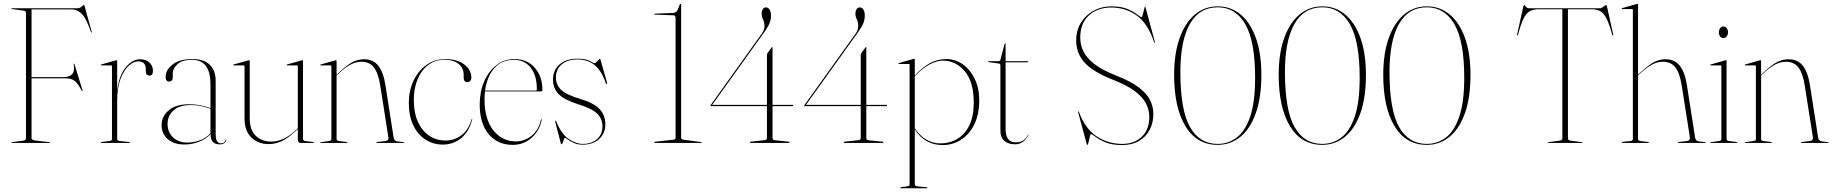

<svg xmlns="http://www.w3.org/2000/svg" viewBox="-20 -743 9526 998"><path d="M381 -700Q394.5 -700 404.2 -708.5Q414 -717 416 -717Q417 -717 417.8 -716.2Q418.5 -715.5 420 -710L457 -577Q458 -574 456 -574Q454 -574 453 -576Q429.5 -645 406.5 -669.5Q383.5 -694 351 -694H144V-342H309Q340 -342 354.5 -356.8Q369 -371.5 363 -409Q363 -412 364 -412Q366.5 -413 368 -407L409 -273Q410.5 -269 408 -269Q407 -269 405 -271Q385.5 -308.5 368.8 -322.2Q352 -336 319 -336H144V-24Q144 -15 168 -12L237 -4Q240 -4 240 -2Q240 0 237 0H42Q39 0 39 -2Q39 -4 42 -4L101 -12Q115 -13.5 115 -24V-676Q115 -686.5 101 -688L42 -696Q39 -696 39 -698Q39 -700 42 -700Z M589 -426V-271Q599 -352.5 634 -393.8Q669 -435 708 -435Q739.5 -435 757.2 -417.5Q775 -400 775 -375Q775 -350 757 -350Q749.5 -350 743.8 -355Q738 -360 738 -372V-383Q738 -424 699 -424Q673.5 -424 648.2 -400.5Q623 -377 606 -331.2Q589 -285.5 589 -219V-21Q589 -11.5 601 -10L651 -5Q655 -4.5 655 -2Q655 0 652 0H507.5Q504 0 504 -2.5Q504 -5 509.5 -5.5L550 -10Q562 -11.5 562 -20V-399Q562 -403 558 -403H506Q504 -403 504 -405Q504 -406.5 507 -408L581 -429Q584 -430 586 -430Q589 -430 589 -426Z M820 -93Q820 -138 857 -169.5Q894 -201 961 -201Q998 -201 1024.8 -195Q1051.5 -189 1074 -181V-305Q1074 -432 978 -432Q925 -432 901.5 -408.5Q878 -385 878 -363V-341Q878 -329 872.2 -324Q866.5 -319 859 -319Q841 -319 841 -344Q841 -379.5 877.2 -407.8Q913.5 -436 980 -436Q1041.5 -436 1071.2 -405.5Q1101 -375 1101 -323V-45Q1101 -19 1108.5 -8.5Q1116 2 1127.5 2Q1150.5 2 1153 -17Q1153 -19 1155 -19Q1156.5 -19 1156.5 -17Q1156.5 -8 1147.5 -0.2Q1138.5 7.5 1122 7.5Q1074.5 7.5 1074.5 -46Q1050 -20 1014.2 -6Q978.5 8 938 8Q883.5 8 851.8 -20Q820 -48 820 -93ZM851 -99Q851 -56.5 879.2 -29.2Q907.5 -2 954 -2Q987.5 -2 1019.2 -13.8Q1051 -25.5 1074 -50.5V-177.5Q1052 -185.5 1027 -191.2Q1002 -197 973 -197Q912.5 -197 881.8 -169Q851 -141 851 -99Z M1251 -129V-399Q1251 -403 1246 -403H1194Q1192 -403 1192 -405Q1192 -406.5 1195 -408L1270 -429Q1273 -430 1275 -430Q1278 -430 1278 -426V-131Q1278 -66.5 1309.8 -36.8Q1341.5 -7 1390 -7Q1420 -7 1451.2 -20.5Q1482.5 -34 1517 -66L1528 -76.5V-399Q1528 -403 1524 -403H1472Q1470 -403 1470 -405Q1470 -406.5 1473 -408L1547 -429Q1550 -430 1552 -430Q1555 -430 1555 -426V-21Q1555 -11.5 1567 -10L1607 -5Q1611 -5 1611 -2Q1611 0 1608 0H1543Q1528 0 1528 -20V-72.5L1519 -64Q1473.5 -21.5 1441.2 -7.8Q1409 6 1376 6Q1323 6 1287 -27.8Q1251 -61.5 1251 -129Z M1729.5 -426V-354.5L1740.5 -365Q1785 -406.5 1813.5 -420.8Q1842 -435 1872.5 -435Q1920 -435 1946.5 -401.2Q1973 -367.5 1983.5 -300L2026 -28Q2028.5 -10 2046 -8L2078 -4Q2081 -4 2081 -2Q2081 0 2078 0H1940Q1936 0 1936 -2Q1936 -4 1941 -5L1983 -10Q1993 -11 1996.5 -16.5Q2000 -22 1999 -28L1956.5 -298Q1946.5 -362.5 1923.8 -392.2Q1901 -422 1858.5 -422Q1831 -422 1803.5 -408Q1776 -394 1742.5 -363L1729.5 -351V-21Q1729.5 -11.5 1741.5 -10L1781.5 -5Q1785.5 -5 1785.5 -2Q1785.5 0 1782.5 0H1646.5Q1644.5 0 1644.5 -2Q1644.5 -3.5 1647.5 -4L1690.5 -10Q1702.5 -11.5 1702.5 -20V-399Q1702.5 -403 1698.5 -403H1646.5Q1644.5 -403 1644.5 -405Q1644.5 -406.5 1647.5 -408L1721.5 -429Q1724.5 -430 1726.5 -430Q1729.5 -430 1729.5 -426Z M2430 -339.5Q2430 -329.5 2424.2 -322.8Q2418.5 -316 2410.5 -316Q2390 -316 2390 -340V-356Q2390 -389.5 2363.5 -411Q2337 -432.5 2290 -432.5Q2242 -432.5 2206.2 -405.5Q2170.5 -378.5 2150.8 -331.5Q2131 -284.5 2131 -224Q2131 -155.5 2153 -108.2Q2175 -61 2212.2 -36.8Q2249.5 -12.5 2295 -12.5Q2342.5 -12.5 2378.5 -40Q2414.5 -67.5 2431.5 -123Q2432 -125 2433.5 -125Q2436 -125 2434.5 -122.5Q2417.5 -57.5 2376.8 -24.5Q2336 8.5 2281.5 8.5Q2232.5 8.5 2192.5 -16.8Q2152.5 -42 2128.8 -90.5Q2105 -139 2105 -209Q2105 -270.5 2128.8 -322Q2152.5 -373.5 2195.5 -404.8Q2238.5 -436 2295.5 -436Q2356.5 -436 2393.2 -407.8Q2430 -379.5 2430 -339.5Z M2799.5 -274Q2799.5 -268 2792.5 -268H2501Q2498.5 -248 2498.5 -226Q2498.5 -123.5 2544.2 -65.8Q2590 -8 2661 -8Q2707 -8 2743.8 -38Q2780.5 -68 2791.5 -120.5Q2792.5 -123.5 2793.5 -123.5Q2796 -123.5 2795.5 -119.5Q2784.5 -63.5 2743.2 -26.8Q2702 10 2645 10Q2566.5 10 2520 -45.8Q2473.5 -101.5 2473.5 -200Q2473.5 -265 2496.2 -318.5Q2519 -372 2559.8 -404Q2600.5 -436 2654.5 -436Q2720 -436 2759.8 -390.8Q2799.5 -345.5 2799.5 -274ZM2651.5 -432Q2586.5 -432 2548.5 -387.5Q2510.5 -343 2501.5 -272H2763.5Q2770.5 -272 2770.5 -279Q2770.5 -350.5 2738.5 -391.2Q2706.5 -432 2651.5 -432Z M3009.5 5Q3055.5 5 3083.5 -20.2Q3111.5 -45.5 3111.5 -86Q3111.5 -126 3083.8 -152.8Q3056 -179.5 2985.5 -201Q2913.5 -223.5 2884 -253.5Q2854.5 -283.5 2854.5 -329Q2854.5 -380 2889.5 -409Q2924.5 -438 2981.5 -438Q3025 -438 3046 -426Q3067 -414 3070.5 -414Q3073.5 -414 3079.5 -420Q3085.5 -426 3091 -432Q3096.5 -438 3097.5 -438Q3099.5 -438 3100.5 -435L3135.5 -313Q3137 -308.5 3134.5 -307Q3131.5 -305.5 3129.5 -309Q3107 -376 3070.5 -405Q3034 -434 2981.5 -434Q2930.5 -434 2900 -408.5Q2869.5 -383 2869.5 -340Q2869.5 -303.5 2895.5 -277.2Q2921.5 -251 2995.5 -229Q3064 -209 3095.2 -177.5Q3126.5 -146 3126.5 -97Q3126.5 -50 3094.5 -20.5Q3062.5 9 3008.5 9Q2982 9 2962.5 0Q2943 -9 2931 -18Q2919 -27 2915.5 -27Q2914.5 -27 2911.5 -18.5Q2908.5 -10 2905 -1.5Q2901.5 7 2899.5 7Q2896.5 7 2895.5 4L2866.5 -108Q2865 -114 2867.5 -115Q2870.5 -116.5 2870.5 -114Q2897.5 -46 2936 -20.5Q2974.5 5 3009.5 5Z M3384.5 -667Q3381 -667 3381 -669.5Q3381 -672 3384.5 -672L3476.5 -675.5Q3489 -676 3496.2 -682.5Q3503.5 -689 3511.5 -715Q3514 -723 3517 -723Q3520.5 -723 3520.5 -717.5V-28Q3520.5 -19 3531.5 -17L3623.5 -4.5Q3627.5 -3.5 3627.5 -2.5Q3627.5 0 3623.5 0H3384.5Q3380.5 0 3380.5 -3Q3380.5 -5 3384.5 -6L3480.5 -17Q3491.5 -18 3491.5 -27.5V-649.5Q3491.5 -663.5 3480.5 -663.5Z M3966.5 -456Q3966.5 -458.5 3967 -461.2Q3967.5 -464 3969.5 -467L3990.5 -495.5Q3993.5 -499.5 3994 -499.5Q3995.5 -499.5 3995.5 -495.5V-198H4100Q4103.5 -198 4103.5 -195.5Q4103.5 -191.5 4099 -191.5H3995.5V-26.5Q3995.5 -15.5 4007 -14L4081 -6.5Q4084 -6.5 4084 -3Q4084 0 4080.5 0H3882Q3878 0 3878 -3Q3878 -5.5 3882.5 -6.5L3955.5 -14.5Q3966.5 -16 3966.5 -26.5V-191.5H3676Q3673 -191.5 3673 -194Q3673 -196 3675 -198.5L3940 -568.5Q3953.5 -587 3953.5 -607Q3953.5 -627.5 3946.2 -642Q3939 -656.5 3939 -672Q3939 -686 3945 -695.2Q3951 -704.5 3961 -704.5Q3973 -704.5 3980.2 -693.2Q3987.5 -682 3987.5 -663Q3987.5 -641.5 3980.2 -623Q3973 -604.5 3954 -577.5L3682 -198H3966.5Z M4454 -456Q4454 -458.5 4454.5 -461.2Q4455 -464 4457 -467L4478 -495.5Q4481 -499.5 4481.5 -499.5Q4483 -499.5 4483 -495.5V-198H4587.5Q4591 -198 4591 -195.5Q4591 -191.5 4586.5 -191.5H4483V-26.5Q4483 -15.5 4494.5 -14L4568.5 -6.5Q4571.5 -6.5 4571.5 -3Q4571.5 0 4568 0H4369.5Q4365.5 0 4365.5 -3Q4365.5 -5.5 4370 -6.5L4443 -14.5Q4454 -16 4454 -26.5V-191.5H4163.5Q4160.5 -191.5 4160.5 -194Q4160.5 -196 4162.5 -198.5L4427.5 -568.5Q4441 -587 4441 -607Q4441 -627.5 4433.8 -642Q4426.5 -656.5 4426.5 -672Q4426.5 -686 4432.5 -695.2Q4438.5 -704.5 4448.5 -704.5Q4460.5 -704.5 4467.8 -693.2Q4475 -682 4475 -663Q4475 -641.5 4467.8 -623Q4460.5 -604.5 4441.5 -577.5L4169.5 -198H4454Z M4735 -433.5V-350.5Q4774 -393 4813 -414.5Q4852 -436 4899 -436Q4945.5 -436 4984.2 -408.8Q5023 -381.5 5046.5 -333.2Q5070 -285 5070 -222Q5070 -147.5 5043.8 -95.2Q5017.5 -43 4974.2 -16Q4931 11 4880.5 11Q4786.5 11 4735 -70.5V214.5Q4735 224 4747 225.5L4797 230.5Q4801 231 4801 233.5Q4801 235.5 4798 235.5H4662Q4660 235.5 4660 233.5Q4660 230 4667 229.5L4696 225.5Q4708 224 4708 215.5V-406.5Q4708 -410.5 4704 -410.5H4652Q4650 -410.5 4650 -412.5Q4650 -414 4653 -415.5L4727 -436.5Q4730 -437.5 4732 -437.5Q4735 -437.5 4735 -433.5ZM4880 -428Q4851 -428 4813.2 -408.8Q4775.5 -389.5 4735 -347V-76.5Q4759 -39 4793.8 -18.2Q4828.5 2.5 4868 2.5Q4916.5 2.5 4956 -21Q4995.5 -44.5 5018.5 -91.5Q5041.5 -138.5 5041.5 -209Q5041.5 -317.5 4994.8 -372.8Q4948 -428 4880 -428Z M5172 -413 5119 -420Q5116 -421 5116 -423Q5116 -425 5118 -425H5168Q5178.5 -425 5180 -432L5202 -515Q5203.5 -518 5205 -518Q5207 -518 5207 -516V-425H5320Q5324 -425 5324 -422Q5324 -419 5316 -419H5207V-71Q5207 -3 5261 -3Q5304.5 -3 5323 -42Q5324 -43.5 5325 -43Q5326 -42.5 5325 -40Q5301 7 5256 7Q5222 7 5201 -10.5Q5180 -28 5180 -64V-403Q5180 -411.5 5172 -413Z M5813 11Q5759.5 11 5726 -3.2Q5692.5 -17.5 5674.5 -31.8Q5656.5 -46 5650 -46Q5648 -46 5644.8 -32Q5641.5 -18 5638.2 -4Q5635 10 5633 10Q5630.5 10 5629 7L5584 -160Q5584 -161 5583.8 -162.2Q5583.5 -163.5 5584 -164Q5586 -166 5588 -162Q5620.5 -73.5 5680.5 -34.2Q5740.5 5 5813 5Q5877 5 5915.5 -32.8Q5954 -70.5 5954 -135Q5954 -171 5937.2 -204.2Q5920.5 -237.5 5879.5 -268.8Q5838.5 -300 5766 -328Q5659 -370.5 5616.5 -418.8Q5574 -467 5574 -532Q5574 -585.5 5599 -625.5Q5624 -665.5 5665.5 -687.8Q5707 -710 5756 -710Q5808.5 -710 5841 -696Q5873.5 -682 5890.8 -668Q5908 -654 5914 -654Q5916.5 -654 5920.2 -667.8Q5924 -681.5 5927.2 -695.2Q5930.5 -709 5931 -709Q5933 -709 5934 -706L5983 -525Q5983 -524.5 5983.5 -523.2Q5984 -522 5983 -521Q5981 -519 5979 -523Q5947 -620.5 5889 -662.2Q5831 -704 5756 -704Q5686.5 -704 5640.8 -663.5Q5595 -623 5595 -547Q5595 -509.5 5611.8 -475.2Q5628.5 -441 5669.2 -409.8Q5710 -378.5 5782 -350Q5856.5 -321 5898.5 -289.2Q5940.5 -257.5 5957.8 -223Q5975 -188.5 5975 -150Q5975 -105 5956 -68.5Q5937 -32 5900.8 -10.5Q5864.5 11 5813 11Z M6310 -710Q6378 -710 6429 -667.2Q6480 -624.5 6508.2 -544.8Q6536.5 -465 6536.5 -354Q6536.5 -235 6507.2 -153.8Q6478 -72.5 6426.8 -31.2Q6375.5 10 6309.5 10Q6200.5 10 6141.8 -87.2Q6083 -184.5 6083 -354Q6083 -463.5 6111 -543.2Q6139 -623 6190 -666.5Q6241 -710 6310 -710ZM6504 -339Q6504 -528.5 6453.2 -616.8Q6402.5 -705 6310 -705Q6213.5 -705 6164.5 -618Q6115.5 -531 6115.5 -369Q6115.5 -171.5 6165.2 -83.2Q6215 5 6309.5 5Q6365 5 6409 -28.5Q6453 -62 6478.5 -137.5Q6504 -213 6504 -339Z M6853.5 -710Q6921.5 -710 6972.5 -667.2Q7023.5 -624.5 7051.8 -544.8Q7080 -465 7080 -354Q7080 -235 7050.8 -153.8Q7021.5 -72.5 6970.2 -31.2Q6919 10 6853 10Q6744 10 6685.2 -87.2Q6626.5 -184.5 6626.5 -354Q6626.5 -463.5 6654.5 -543.2Q6682.5 -623 6733.5 -666.5Q6784.5 -710 6853.5 -710ZM7047.5 -339Q7047.5 -528.5 6996.8 -616.8Q6946 -705 6853.5 -705Q6757 -705 6708 -618Q6659 -531 6659 -369Q6659 -171.5 6708.8 -83.2Q6758.5 5 6853 5Q6908.5 5 6952.5 -28.5Q6996.5 -62 7022 -137.5Q7047.5 -213 7047.5 -339Z M7397 -710Q7465 -710 7516 -667.2Q7567 -624.5 7595.2 -544.8Q7623.5 -465 7623.5 -354Q7623.5 -235 7594.2 -153.8Q7565 -72.5 7513.8 -31.2Q7462.5 10 7396.5 10Q7287.5 10 7228.8 -87.2Q7170 -184.5 7170 -354Q7170 -463.5 7198 -543.2Q7226 -623 7277 -666.5Q7328 -710 7397 -710ZM7591 -339Q7591 -528.5 7540.2 -616.8Q7489.5 -705 7397 -705Q7300.5 -705 7251.5 -618Q7202.5 -531 7202.5 -369Q7202.5 -171.5 7252.2 -83.2Q7302 5 7396.5 5Q7452 5 7496 -28.5Q7540 -62 7565.5 -137.5Q7591 -213 7591 -339Z M7927 -700H8294Q8304.5 -700 8314.8 -708.5Q8325 -717 8329 -717Q8330.5 -717 8333 -709L8365 -565Q8367 -559 8364 -559Q8362 -559 8360 -563Q8344.5 -620 8329.8 -648.2Q8315 -676.5 8296.5 -685.8Q8278 -695 8252 -695H8130V-24Q8130 -13.5 8144 -12L8203 -4Q8206 -4 8206 -2Q8206 0 8203 0H8028Q8025 0 8025 -2Q8025 -4 8028 -4L8087 -12Q8101 -13.5 8101 -24V-695H7979Q7950.5 -695 7931.8 -684.8Q7913 -674.5 7899 -646Q7885 -617.5 7871 -563Q7869 -559 7867 -559Q7864 -559 7866 -565L7898 -709Q7900.5 -717 7902 -717Q7905 -717 7911.5 -708.5Q7918 -700 7927 -700Z M8494.5 -719V-354.5L8505.5 -365Q8550 -406.5 8578.5 -420.8Q8607 -435 8637.5 -435Q8685 -435 8711.5 -401.2Q8738 -367.5 8748.5 -300L8791 -28Q8793.5 -10 8811 -8L8843 -4Q8846 -4 8846 -2Q8846 0 8843 0H8705Q8701 0 8701 -2Q8701 -4 8706 -5L8748 -10Q8758 -11 8761.5 -16.5Q8765 -22 8764 -28L8721.5 -298Q8711.5 -362.5 8688.8 -392.2Q8666 -422 8623.5 -422Q8596 -422 8568.5 -408Q8541 -394 8507.5 -363L8494.5 -351V-21Q8494.5 -11.5 8506.5 -10L8546.5 -5Q8550.5 -5 8550.5 -2Q8550.5 0 8547.5 0H8411.5Q8409.5 0 8409.5 -2Q8409.5 -4.5 8416.5 -6L8455.5 -10Q8467.5 -11.5 8467.5 -20V-692Q8467.5 -696 8463.5 -696H8411.5Q8409.5 -696 8409.5 -698Q8409.5 -700.5 8412.5 -701L8486.5 -722Q8489.5 -723 8491.5 -723Q8494.5 -723 8494.5 -719Z M8938 -545Q8927.5 -545 8921 -553.8Q8914.5 -562.5 8914.5 -575Q8914.5 -588 8921.5 -596.8Q8928.5 -605.5 8938 -605.5Q8948.5 -605.5 8955.2 -596.5Q8962 -587.5 8962 -575Q8962 -562.5 8955 -553.8Q8948 -545 8938 -545ZM8954.5 -426V-21Q8954.5 -11.5 8966.5 -10L9006.5 -5Q9010.5 -5 9010.5 -2Q9010.5 0 9007.5 0H8871.5Q8869.5 0 8869.5 -2Q8869.5 -3.5 8872.5 -4L8915.5 -10Q8927.5 -11.5 8927.5 -20V-399Q8927.5 -403 8923.5 -403H8871.5Q8869.5 -403 8869.5 -405Q8869.5 -406.5 8872.5 -408L8946.5 -429Q8949.5 -430 8951.5 -430Q8954.5 -430 8954.5 -426Z M9134 -426V-354.5L9145 -365Q9189.5 -406.5 9218 -420.8Q9246.5 -435 9277 -435Q9324.5 -435 9351 -401.2Q9377.5 -367.5 9388 -300L9430.5 -28Q9433 -10 9450.5 -8L9482.5 -4Q9485.5 -4 9485.5 -2Q9485.5 0 9482.5 0H9344.5Q9340.5 0 9340.5 -2Q9340.5 -4 9345.5 -5L9387.5 -10Q9397.5 -11 9401 -16.5Q9404.5 -22 9403.5 -28L9361 -298Q9351 -362.5 9328.2 -392.2Q9305.5 -422 9263 -422Q9235.5 -422 9208 -408Q9180.5 -394 9147 -363L9134 -351V-21Q9134 -11.5 9146 -10L9186 -5Q9190 -5 9190 -2Q9190 0 9187 0H9051Q9049 0 9049 -2Q9049 -3.5 9052 -4L9095 -10Q9107 -11.5 9107 -20V-399Q9107 -403 9103 -403H9051Q9049 -403 9049 -405Q9049 -406.5 9052 -408L9126 -429Q9129 -430 9131 -430Q9134 -430 9134 -426Z"/></svg>

Font: Fraunces 144pt S000 Thin
Style: Regular
Weight: 100
Version: Version 1.000; ttfautohint (v1.8.3)